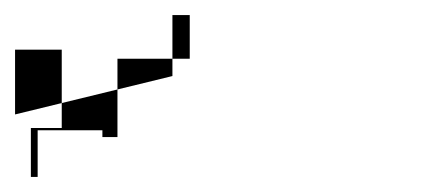

<svg xmlns="http://www.w3.org/2000/svg" viewBox="-20 -152 580 255"><path d="M0 0V-86H62V18H21V83H30V21H116V30H136V-74H232V-132H209V-51Z"/></svg>

Font: Squarish
Style: Fog
Weight: 400
Foundry: Cannot Into Space Fonts
Version: Version 0.272